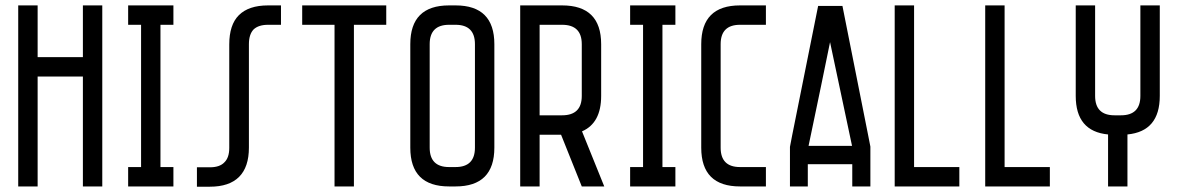

<svg xmlns="http://www.w3.org/2000/svg" viewBox="-20 -704 4448 725"><path d="M366.2 -683.6Q366.2 -512.7 366.2 0Q347.7 0 293 0Q293 -103.5 293 -415Q250 -415 122.1 -415Q122.1 -311.5 122.1 0Q103.5 0 48.8 0Q48.8 -25.4 48.8 -62.5Q48.8 -174.8 48.8 -398.4Q48.8 -469.7 48.8 -683.6Q67.4 -683.6 122.1 -683.6Q122.1 -634.8 122.1 -488.3Q165 -488.3 293 -488.3Q293 -537.1 293 -683.6Q311.5 -683.6 366.2 -683.6Z M634.8 -683.6Q634.8 -665 634.8 -610.4Q622.1 -610.4 585.9 -610.4Q585.9 -475.6 585.9 -73.2Q598.6 -73.2 634.8 -73.2Q634.8 -54.7 634.8 0Q591.8 0 463.9 0Q463.9 -18.6 463.9 -73.2Q475.6 -73.2 512.7 -73.2Q512.7 -208 512.7 -610.4Q500 -610.4 463.9 -610.4Q463.9 -628.9 463.9 -683.6Q506.8 -683.6 634.8 -683.6Z M845.7 -536.1Q845.7 -610.4 881.8 -646.5Q918.9 -683.6 992.2 -683.6Q1008.8 -683.6 1041 -683.6Q1041 -659.2 1041 -610.4Q1025.4 -610.4 992.2 -610.4Q956.1 -610.4 937.5 -592.8Q919.9 -574.2 919.9 -537.1Q919.9 -407.2 919.9 -146.5Q919.9 -73.2 882.8 -36.1Q845.7 1 772.5 1Q755.9 1 723.6 1Q723.6 -11.7 723.6 -36.1Q723.6 -42 723.6 -50.8Q723.6 -59.6 723.6 -72.3Q740.2 -72.3 772.5 -72.3Q809.6 -72.3 827.1 -90.8Q845.7 -108.4 845.7 -145.5Q845.7 -275.4 845.7 -536.1Z M1438.5 -683.6Q1438.5 -665 1438.5 -610.4Q1408.2 -610.4 1316.4 -610.4Q1316.4 -458 1316.4 0Q1297.9 0 1243.2 0Q1243.2 -152.3 1243.2 -610.4Q1212.9 -610.4 1121.1 -610.4Q1121.1 -628.9 1121.1 -683.6Q1200.2 -683.6 1438.5 -683.6Z M1700.2 -683.6Q1846.7 -683.6 1846.7 -537.1Q1846.7 -407.2 1846.7 -146.5Q1846.7 0 1700.2 0Q1692.4 0 1675.8 0Q1529.3 0 1529.3 -146.5Q1529.3 -192.4 1529.3 -284.2Q1529.3 -300.8 1529.3 -324.2Q1529.3 -395.5 1529.3 -537.1Q1529.3 -683.6 1675.8 -683.6Q1683.6 -683.6 1700.2 -683.6ZM1700.2 -73.2Q1773.4 -73.2 1773.4 -146.5Q1773.4 -276.4 1773.4 -537.1Q1773.4 -610.4 1700.2 -610.4Q1692.4 -610.4 1675.8 -610.4Q1602.5 -610.4 1602.5 -537.1Q1602.5 -407.2 1602.5 -146.5Q1602.5 -73.2 1675.8 -73.2Q1683.6 -73.2 1700.2 -73.2Z M2102.5 -683.6Q2250 -683.6 2250 -537.1Q2250 -471.7 2250 -341.8Q2250 -239.3 2177.7 -208Q2206.1 -138.7 2261.7 0Q2240.2 0 2176.8 0Q2157.2 -48.8 2098.6 -195.3Q2078.1 -195.3 2017.6 -195.3Q2017.6 -146.5 2017.6 0Q1999 0 1944.3 0Q1944.3 -25.4 1944.3 -62.5Q1944.3 -174.8 1944.3 -398.4Q1944.3 -469.7 1944.3 -683.6Q1984.4 -683.6 2102.5 -683.6ZM2017.6 -610.4Q2017.6 -524.4 2017.6 -268.6Q2039.1 -268.6 2102.5 -268.6Q2176.8 -268.6 2176.8 -341.8Q2176.8 -407.2 2176.8 -537.1Q2176.8 -610.4 2102.5 -610.4Q2074.2 -610.4 2017.6 -610.4Z M2530.3 -683.6Q2530.3 -665 2530.3 -610.4Q2517.6 -610.4 2481.4 -610.4Q2481.4 -475.6 2481.4 -73.2Q2494.1 -73.2 2530.3 -73.2Q2530.3 -54.7 2530.3 0Q2487.3 0 2359.4 0Q2359.4 -18.6 2359.4 -73.2Q2371.1 -73.2 2408.2 -73.2Q2408.2 -208 2408.2 -610.4Q2395.5 -610.4 2359.4 -610.4Q2359.4 -628.9 2359.4 -683.6Q2402.3 -683.6 2530.3 -683.6Z M2872.1 -683.6Q2872.1 -665 2872.1 -610.4Q2847.7 -610.4 2774.4 -610.4Q2701.2 -610.4 2701.2 -537.1Q2701.2 -407.2 2701.2 -146.5Q2701.2 -73.2 2774.4 -73.2Q2806.6 -73.2 2872.1 -73.2Q2872.1 -54.7 2872.1 0Q2847.7 0 2774.4 0Q2627.9 0 2627.9 -146.5Q2627.9 -192.4 2627.9 -284.2Q2627.9 -300.8 2627.9 -324.2Q2627.9 -395.5 2627.9 -537.1Q2627.9 -683.6 2774.4 -683.6Q2806.6 -683.6 2872.1 -683.6Z M2962.9 0Q2962.9 -11.7 2962.9 -30.3Q2962.9 -48.8 2962.9 -74.2Q2962.9 -99.6 2962.9 -149.4Q2965.8 -164.1 2971.7 -195.3Q3003.9 -357.4 3069.3 -681.6Q3099.6 -681.6 3161.1 -681.6Q3193.4 -519.5 3257.8 -195.3Q3260.7 -179.7 3266.6 -150.4Q3266.6 -99.6 3266.6 0Q3244.1 0 3198.2 0Q3198.2 -28.3 3198.2 -84Q3142.6 -84 3030.3 -84Q3030.3 -55.7 3030.3 0Q3007.8 0 2962.9 0ZM3033.2 -153.3Q3087.9 -153.3 3197.3 -153.3Q3169.9 -284.2 3114.3 -544.9Q3087.9 -414.1 3033.2 -153.3Z M3431.6 -683.6Q3431.6 -531.2 3431.6 -73.2Q3474.6 -73.2 3602.5 -73.2Q3602.5 -54.7 3602.5 0Q3541 0 3358.4 0Q3358.4 -25.4 3358.4 -62.5Q3358.4 -174.8 3358.4 -398.4Q3358.4 -469.7 3358.4 -683.6Q3377 -683.6 3431.6 -683.6Z M3773.4 -683.6Q3773.4 -531.2 3773.4 -73.2Q3816.4 -73.2 3944.3 -73.2Q3944.3 -54.7 3944.3 0Q3882.8 0 3700.2 0Q3700.2 -25.4 3700.2 -62.5Q3700.2 -174.8 3700.2 -398.4Q3700.2 -469.7 3700.2 -683.6Q3718.8 -683.6 3773.4 -683.6Z M4359.4 -683.6Q4359.4 -598.6 4359.4 -341.8Q4359.4 -208 4237.3 -196.3Q4237.3 -130.9 4237.3 0Q4218.8 0 4164.1 0Q4164.1 -48.8 4164.1 -196.3Q4042 -208 4042 -341.8Q4042 -354.5 4042 -369.1Q4042 -415 4042 -489.3Q4042 -537.1 4042 -683.6Q4060.5 -683.6 4115.2 -683.6Q4115.2 -598.6 4115.2 -341.8Q4115.2 -268.6 4188.5 -268.6Q4196.3 -268.6 4212.9 -268.6Q4286.1 -268.6 4286.1 -341.8Q4286.1 -456.1 4286.1 -683.6Q4304.7 -683.6 4359.4 -683.6Z"/></svg>

Font: ZAANS 2018
Style: Regular
Weight: 400
Designer: Counter Creatives
Version: Version 1.0 - 24-01-18